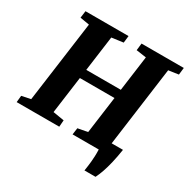

<svg xmlns="http://www.w3.org/2000/svg" viewBox="-200 -919 1235 1261"><g transform="rotate(30 417.0 -288.5)"><path d="M607.5 166Q610 150 612.5 132.2Q615 114.5 617 94.8Q619 75 620 51.5Q621 28 620 0L588 -77.5H759Q750 -19 739.2 26.2Q728.5 71.5 716.5 105.8Q704.5 140 691.5 166ZM-2.5 0 2.5 -50.5 70.5 -64.5 154 -678 83.5 -690 90.5 -743H417L411 -690L323.5 -678L287.5 -412H549.5L585.5 -678.5L509.5 -689.5L515.5 -743H836L830 -689.5L754.5 -678.5L671.5 -64.5L746 -50.5L740 0H421.5L428.5 -50.5L502.5 -64.5L540.5 -344.5H278L240 -64.5L324.5 -50.5L320.5 0Z"/></g></svg>

Font: Merriweather 20pt Black
Style: Italic
Weight: 900
Italic angle: -7.8°
Version: Version 2.101